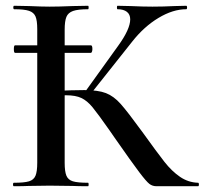

<svg xmlns="http://www.w3.org/2000/svg" viewBox="-20 -645 709 665"><path d="M28 -475Q28 -488 32 -488H295Q300 -488 300 -475Q300 -470 298.5 -466Q297 -462 295 -462H32Q28 -462 28 -475ZM377 -168 359 -194Q319 -251 300.5 -273.5Q282 -296 262 -305.5Q242 -315 209 -315Q197 -315 186.5 -314Q176 -313 168 -312L167 -330Q233 -333 272 -333Q320 -333 347 -322.5Q374 -312 398 -285Q422 -258 473 -188Q524 -117 549.5 -84.5Q575 -52 603.5 -32.5Q632 -13 666 -12Q669 -12 669 -6Q669 0 666 0H522Q508 0 497.5 -8Q487 -16 462 -49Q437 -82 377 -168ZM28 -12Q64 -12 80.5 -17Q97 -22 103 -36.5Q109 -51 109 -81V-544Q109 -574 103 -588Q97 -602 80.5 -607.5Q64 -613 29 -613Q26 -613 26 -619Q26 -625 29 -625L81 -624Q125 -622 152 -622Q184 -622 232 -624L285 -625Q287 -625 287 -619Q287 -613 285 -613Q250 -613 233 -607Q216 -601 210 -586.5Q204 -572 204 -542V-81Q204 -51 210 -36.5Q216 -22 232.5 -17Q249 -12 285 -12Q287 -12 287 -6Q287 0 285 0Q251 0 231 -1L152 -2L80 -1Q61 0 28 0Q25 0 25 -6Q25 -12 28 -12ZM274 -326 389 -486Q431 -544 431 -578Q431 -595 419.5 -604Q408 -613 387 -613Q385 -613 385 -619Q385 -625 387 -625L432 -624Q474 -622 508 -622Q545 -622 585 -624L625 -625Q628 -625 628 -619Q628 -613 625 -613Q579 -613 529 -583Q479 -553 438 -501L292 -317Z"/></svg>

Font: Cormorant SC SemiBold
Style: Regular
Weight: 600
Designer: Christian Thalmann (Catharsis Fonts)
Foundry: Catharsis Fonts
Version: Version 4.000